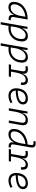

<svg xmlns="http://www.w3.org/2000/svg" viewBox="2133 -2916 1007 5313"><g transform="rotate(90 2636.5 -259.5)"><path d="M177.7 10.3C269.5 10.3 344.7 -41 387.7 -133.3H396.5C381.8 -36.1 412.1 4.9 504.4 4.9H531.2L541 -53.7H511.7C461.9 -53.7 442.9 -82 452.1 -135.7L520.5 -522.5H511.2C237.3 -522.5 32.2 -370.1 32.2 -135.3C32.2 -43 85 10.3 177.7 10.3ZM192.9 -50.8C133.8 -50.8 98.6 -83.5 98.6 -141.1C98.6 -309.6 236.3 -435.5 442.9 -458L417 -312.5C387.7 -145.5 300.8 -50.8 192.9 -50.8Z M657.2 224.6 695.8 6.8C718.8 8.8 742.2 9.8 765.1 9.8C971.2 9.8 1127 -151.4 1127 -364.7C1127 -468.3 1073.7 -527.3 982.4 -527.3C875 -527.3 804.7 -468.8 771 -377H763.7L764.6 -381.8L777.8 -517.6H722.2L631.3 -2L630.4 -0.5C630.4 -0.5 630.9 -0.5 630.9 -0.5L591.3 224.6ZM707 -55.7 733.9 -208C774.4 -389.2 872.1 -466.3 959.5 -466.3C1023.4 -466.3 1060.5 -425.8 1060.5 -355C1060.5 -181.6 938 -51.3 775.9 -51.3C749.5 -51.3 726.1 -52.7 707 -55.7Z M1243.2 224.6 1281.7 6.8C1304.7 8.8 1328.1 9.8 1351.1 9.8C1557.1 9.8 1712.9 -151.4 1712.9 -364.7C1712.9 -468.3 1659.7 -527.3 1568.4 -527.3C1460.9 -527.3 1390.6 -468.8 1356.9 -377H1349.6L1350.6 -381.8L1363.8 -517.6H1308.1L1217.3 -2L1216.3 -0.5C1216.3 -0.5 1216.8 -0.5 1216.8 -0.5L1177.2 224.6ZM1293 -55.7 1319.8 -208C1360.4 -389.2 1458 -466.3 1545.4 -466.3C1609.4 -466.3 1646.5 -425.8 1646.5 -355C1646.5 -181.6 1523.9 -51.3 1361.8 -51.3C1335.4 -51.3 1312 -52.7 1293 -55.7Z M1758.8 0H2096.7L2107.4 -59.6H1961.9L1986.3 -196.3C2024.9 -397.5 2098.1 -466.3 2186 -466.3C2250 -466.3 2272.9 -423.8 2262.2 -335.4H2328.1C2346.2 -460 2302.7 -527.3 2202.1 -527.3C2111.8 -527.3 2049.8 -472.7 2025.4 -377H2018.1C2031.7 -479 1994.1 -527.3 1899.9 -527.3C1867.7 -527.3 1837.4 -524.4 1809.6 -515.6L1817.9 -456.5C1841.8 -463.9 1865.7 -466.8 1890.6 -466.8C1941.9 -466.8 1961.9 -436.5 1951.2 -373.5L1896 -59.6H1769.5Z M2635.7 -51.3C2546.4 -51.3 2490.7 -103 2486.3 -190.9C2728 -196.3 2870.6 -263.7 2870.6 -390.6C2870.6 -476.6 2811.5 -527.3 2711.4 -527.3C2532.7 -527.3 2422.9 -402.3 2422.9 -199.7C2422.9 -67.9 2500 9.8 2631.3 9.8C2695.8 9.8 2770 -11.2 2832 -47.4L2809.6 -100.1C2752.9 -69.3 2689 -51.3 2635.7 -51.3ZM2488.3 -246.6C2502.4 -383.8 2582.5 -466.3 2704.1 -466.3C2768.1 -466.3 2804.7 -436.5 2804.7 -387.7C2804.7 -298.8 2690.9 -252 2488.3 -246.6Z M2974.1 0H3040.5L3074.2 -191.9C3114.7 -396.5 3191.9 -466.3 3284.7 -466.3C3360.8 -466.3 3388.2 -425.3 3374 -344.2L3313.5 0H3379.9L3439.9 -340.3C3461.4 -463.4 3416.5 -527.3 3304.2 -527.3C3207.5 -527.3 3140.1 -472.7 3114.3 -377H3106.4L3119.6 -517.6H3065.4Z M3697.8 10.3C3793.9 10.3 3870.6 -42.5 3912.1 -133.3H3920.9C3907.7 -46.4 3930.7 4.9 4026.4 4.9H4055.2L4065.4 -53.7H4035.2C3984.4 -53.7 3966.8 -82.5 3977.1 -139.2L4057.6 -595.7C4075.2 -696.3 4043.5 -742.7 3949.2 -742.7C3927.7 -742.7 3906.2 -740.7 3884.8 -734.9L3892.1 -678.7C3909.2 -682.6 3926.8 -684.1 3943.8 -684.1C3989.3 -684.1 4001.5 -656.2 3991.2 -597.7L3978 -521.5C3730 -501.5 3548.8 -354.5 3548.8 -135.3C3548.8 -43 3603 10.3 3697.8 10.3ZM3943.4 -324.2C3905.8 -145 3830.1 -50.8 3713.4 -50.8C3650.9 -50.8 3614.7 -83.5 3614.7 -141.1C3614.7 -310.5 3756.8 -437 3967.3 -460L3943.4 -325.2Z M4102.5 0H4440.4L4451.2 -59.6H4305.7L4330.1 -196.3C4368.7 -397.5 4441.9 -466.3 4529.8 -466.3C4593.8 -466.3 4616.7 -423.8 4606 -335.4H4671.9C4689.9 -460 4646.5 -527.3 4545.9 -527.3C4455.6 -527.3 4393.6 -472.7 4369.1 -377H4361.8C4375.5 -479 4337.9 -527.3 4243.7 -527.3C4211.4 -527.3 4181.2 -524.4 4153.3 -515.6L4161.6 -456.5C4185.5 -463.9 4209.5 -466.8 4234.4 -466.8C4285.6 -466.8 4305.7 -436.5 4294.9 -373.5L4239.7 -59.6H4113.3Z M4979.5 -51.3C4890.1 -51.3 4834.5 -103 4830.1 -190.9C5071.8 -196.3 5214.4 -263.7 5214.4 -390.6C5214.4 -476.6 5155.3 -527.3 5055.2 -527.3C4876.5 -527.3 4766.6 -402.3 4766.6 -199.7C4766.6 -67.9 4843.8 9.8 4975.1 9.8C5039.6 9.8 5113.8 -11.2 5175.8 -47.4L5153.3 -100.1C5096.7 -69.3 5032.7 -51.3 4979.5 -51.3ZM4832 -246.6C4846.2 -383.8 4926.3 -466.3 5047.9 -466.3C5111.8 -466.3 5148.4 -436.5 5148.4 -387.7C5148.4 -298.8 5034.7 -252 4832 -246.6Z"/></g></svg>

Font: Cascadia Mono PL Light
Style: Italic
Weight: 300
Italic angle: -10°
Monospace: yes
Designer: Aaron Bell
Foundry: Saja Typeworks
Version: Version 2404.023